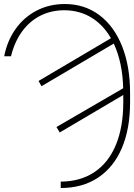

<svg xmlns="http://www.w3.org/2000/svg" viewBox="-20 -738 674 965"><path d="M305.7 -717.8Q404.8 -717.8 479 -662.4Q553.2 -606.9 593.5 -505.9Q633.8 -404.8 633.8 -270.5V-223.6Q633.8 -90.3 592.3 6.6Q550.8 103.5 472.2 155.3Q393.6 207 285.2 207V174.8Q384.3 174.3 455.1 126.7Q525.9 79.1 562.7 -10.5Q599.6 -100.1 599.6 -223.6V-260.7L280.3 -72.3L263.7 -99.6L599.1 -294.4Q596.2 -423.3 551.8 -519L188.5 -304.7L173.8 -331.1L537.6 -545.9Q498.5 -613.8 439 -649.9Q379.4 -686 303.7 -686.5Q237.8 -686.5 183.6 -659.4Q129.4 -632.3 91.3 -580.3Q53.2 -528.3 35.2 -455.1H1Q16.1 -532.7 58.3 -592.3Q100.6 -651.9 164.3 -684.8Q228 -717.8 305.7 -717.8Z"/></svg>

Font: Pretendard JP Thin
Style: Regular
Weight: 100
Designer: Base glyphs from Inter by Rasmus Andersson; Hangeul glyphs from Noto Sans CJK(Source Han Sans) by Jang Soo-young and Kan
Foundry: Kil Hyung-jin
Version: Version 1.309